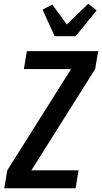

<svg xmlns="http://www.w3.org/2000/svg" viewBox="-20 -1009 546 1029"><path d="M3 0 19 -96 361 -639H108L124 -735H506L490 -639L148 -96H401L385 0ZM273 -815 208 -957 260 -985 338 -878 453 -989 498 -953 385 -815Z"/></svg>

Font: Iosevka SS18
Style: Bold Italic
Weight: 700
Italic angle: -9°
Monospace: yes
Designer: Belleve Invis
Foundry: Belleve Invis
Version: Version 25.1.1; ttfautohint (v1.8.4)